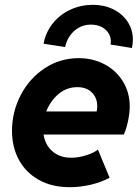

<svg xmlns="http://www.w3.org/2000/svg" viewBox="-20 -777 584 805"><path d="M30.3 -228.5Q30.3 -308.1 66.9 -378.4Q103.5 -448.7 167.7 -491Q231.9 -533.2 310.1 -533.2Q370.1 -533.2 418.9 -507.1Q467.8 -481 495.8 -434.8Q523.9 -388.7 523.9 -330.6Q523.9 -302.7 516.6 -268.6Q509.3 -234.4 499 -212.9H162.6Q169.9 -168 200.7 -141.8Q231.4 -115.7 278.3 -115.7Q308.6 -115.7 340.8 -125.7Q373 -135.7 390.6 -149.9L439.5 -31.7Q403.8 -12.7 359.9 -2.4Q315.9 7.8 272.9 7.8Q197.3 7.8 142.6 -22.9Q87.9 -53.7 59.1 -107.2Q30.3 -160.6 30.3 -228.5ZM385.3 -309.6Q387.7 -319.3 387.7 -332Q387.7 -366.7 365.2 -389.2Q342.8 -411.6 304.2 -411.6Q259.8 -411.6 225.6 -383.1Q191.4 -354.5 173.8 -309.6ZM444.8 -604Q444.8 -622.1 434.8 -638.2Q424.8 -654.3 405.8 -664.1Q386.7 -673.8 360.4 -673.8Q333 -673.8 310.5 -661.1Q288.1 -648.4 273.2 -627Q258.3 -605.5 252.9 -579.6L162.6 -593.8Q171.9 -642.6 201.9 -679.7Q231.9 -716.8 275.9 -736.8Q319.8 -756.8 369.6 -756.8Q416.5 -756.8 454.8 -738Q493.2 -719.2 515.1 -685.8Q537.1 -652.3 537.1 -610.4Q537.1 -594.2 533.2 -575.7L443.4 -590.3Q444.8 -597.2 444.8 -604Z"/></svg>

Font: Reddit Sans Fudge ExBold Italic
Style: Regular
Weight: 800
Italic angle: -11.25°
Designer: Stephen Hutchings
Version: Version 1.013